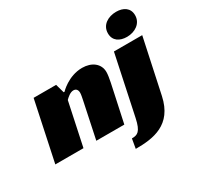

<svg xmlns="http://www.w3.org/2000/svg" viewBox="-179 -838 1239 1205"><g transform="rotate(-30 441.0 -235.5)"><path d="M262 -366 244 -430H81L-10 0H194L260 -311C272 -323 296 -346 320 -346C340 -346 350 -332 350 -312C350 -297 345 -278 342 -261L287 0H490L532 -195C541 -239 558 -307 558 -342C558 -403 507 -441 438 -441C337 -441 268 -366 268 -366ZM868 -430H663L572 0C553 90 528 99 488 99L476 168C606 168 744 149 784 -37ZM892 -561C892 -614 851 -639 799 -639C740 -639 687 -607 687 -547C687 -493 728 -468 781 -468C838 -468 892 -501 892 -561Z"/></g></svg>

Font: Racing Sans One
Style: Regular
Weight: 400
Designer: Pablo Impallari, Rodrigo Fuenzalida
Foundry: Pablo Impallari, Rodrigo Fuenzalida
Version: Version 1.001